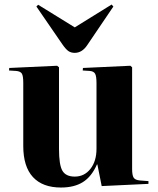

<svg xmlns="http://www.w3.org/2000/svg" viewBox="-20 -816 699 850"><path d="M311 -582Q294.4 -582 283 -589.8Q271.5 -597.7 255.9 -620.1L141.1 -787.1L148.9 -794.9L311 -694.8L474.1 -795.9L481.9 -787.1L366.2 -616.2Q343.3 -582 311 -582ZM250 14.2Q168.5 14.2 125.7 -32.2Q83 -78.6 83 -169.9V-449.2Q83 -480 76.7 -490.2Q70.3 -500.5 50.8 -502L20 -503.9L21 -515.1L232.9 -524.9L241.2 -518.1V-157.2Q241.2 -85.9 256.3 -60.1Q271.5 -34.2 311 -34.2Q353.5 -34.2 380.4 -68.4Q407.2 -102.5 407.2 -157.2V-448.2Q407.2 -477.5 401.4 -489Q395.5 -500.5 377 -502L346.2 -503.9L347.2 -515.1L557.1 -524.9L564.9 -518.1V-67.9Q564.9 -40.5 571.5 -29.8Q578.1 -19 599.1 -17.1L637.2 -14.2V-2L430.2 7.8L411.1 -87.9H409.2Q385.3 -33.7 346.9 -9.8Q308.6 14.2 250 14.2Z"/></svg>

Font: Display Regular
Style: Bold
Weight: 700
Designer: Latin by Veronika Burian and Jose Scaglione. Greek by Irene Vlachou. Cyrillic by Vera Evstafieva.
Foundry: TypeTogether
Version: Version 3.002